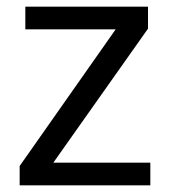

<svg xmlns="http://www.w3.org/2000/svg" viewBox="-20 -556 510 576"><path d="M431 0H39V-58L327 -468H56V-536H424V-470L140 -68H431Z"/></svg>

Font: Noto Sans Malayalam
Style: Regular
Weight: 400
Designer: Jelle Bosma - Monotype Design Team
Foundry: Monotype Imaging Inc.
Version: Version 2.103